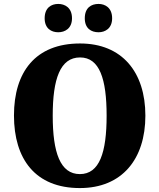

<svg xmlns="http://www.w3.org/2000/svg" viewBox="-20 -946 810 976"><path d="M481 -782C514 -782 550 -801 550 -853C550 -907 514 -926 481 -926C444 -926 411 -907 411 -853C411 -801 444 -782 481 -782ZM276 -782C310 -782 346 -801 346 -853C346 -907 310 -926 276 -926C241 -926 207 -907 207 -853C207 -801 241 -782 276 -782ZM386 10C600 10 719 -137 719 -358C719 -580 600 -725 387 -725C160 -725 51 -580 51 -359C51 -137 160 10 386 10ZM386 -61C286 -61 248 -171 248 -358C248 -545 286 -654 387 -654C486 -654 522 -545 522 -358C522 -171 486 -61 386 -61Z"/></svg>

Font: Noto Serif Devanagari SemiCondensed Black
Style: Regular
Weight: 900
Width: 4
Designer: Universal Thirst, Indian Type Foundry and the Monotype Design Team
Foundry: Monotype Imaging Inc.
Version: Version 2.004